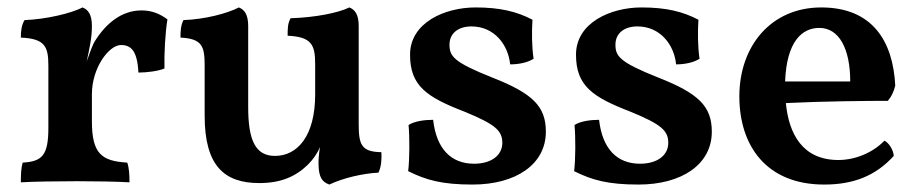

<svg xmlns="http://www.w3.org/2000/svg" viewBox="-20 -487 2464 516"><path d="M430 -435C408 -451 387 -459 360 -459C307 -459 265 -424 236 -378C228 -366 222 -346 213 -322C220 -355 227 -384 227 -417C227 -448 217 -461 202 -467C171 -451 103 -435 46 -433C38 -420 36 -404 36 -386C101 -383 110 -362 110 -310V-144C110 -70 94 -53 41 -50C37 -37 36 -20 36 3C67 1 133 0 187 0C239 0 295 1 328 3C328 -17 327 -36 322 -50C253 -54 227 -74 227 -161V-234C227 -305 273 -366 305 -366C332 -366 349 -351 352 -292C375 -292 406 -296 422 -303C421 -342 424 -399 430 -435Z M1005 -78C952 -79 944 -97 944 -153V-417C944 -448 934 -461 919 -467C888 -452 826 -440 761 -438C753 -424 753 -409 753 -391C817 -388 827 -367 827 -315V-233C827 -121 779 -68 719 -68C667 -68 647 -109 647 -199V-417C647 -448 637 -461 622 -467C591 -451 531 -435 473 -433C466 -419 465 -404 465 -386C524 -383 530 -362 530 -310V-176C530 -41 583 5 677 5C734 5 774 -12 807 -44C821 -58 832 -73 840 -92C837 -74 836 -59 836 -49C836 -8 847 2 865 9C903 -9 956 -21 997 -23C1005 -39 1006 -60 1005 -78Z M1414 -329C1409 -364 1409 -401 1411 -434C1369 -456 1324 -467 1258 -467C1175 -467 1082 -426 1082 -340C1082 -256 1127 -226 1228 -187C1311 -153 1330 -136 1330 -103C1330 -70 1301 -47 1254 -47C1193 -47 1153 -86 1144 -165C1120 -165 1093 -161 1078 -151C1081 -119 1081 -61 1077 -27C1125 -3 1168 9 1250 9C1366 9 1447 -45 1447 -133C1447 -201 1412 -236 1302 -279C1199 -320 1188 -336 1188 -367C1188 -397 1211 -416 1247 -416C1309 -416 1346 -366 1351 -314C1375 -314 1398 -319 1414 -329Z M1860 -329C1855 -364 1855 -401 1857 -434C1815 -456 1770 -467 1704 -467C1621 -467 1528 -426 1528 -340C1528 -256 1573 -226 1674 -187C1757 -153 1776 -136 1776 -103C1776 -70 1747 -47 1700 -47C1639 -47 1599 -86 1590 -165C1566 -165 1539 -161 1524 -151C1527 -119 1527 -61 1523 -27C1571 -3 1614 9 1696 9C1812 9 1893 -45 1893 -133C1893 -201 1858 -236 1748 -279C1645 -320 1634 -336 1634 -367C1634 -397 1657 -416 1693 -416C1755 -416 1792 -366 1797 -314C1821 -314 1844 -319 1860 -329Z M2357 -109C2325 -76 2278 -57 2233 -57C2137 -57 2100 -127 2092 -210C2192 -215 2314 -216 2366 -216C2375 -226 2382 -240 2386 -257C2380 -376 2325 -467 2187 -467C2052 -467 1967 -363 1967 -228C1967 -96 2039 9 2195 9C2273 9 2333 -14 2382 -68C2381 -84 2369 -103 2357 -109ZM2182 -412C2235 -412 2265 -356 2265 -268H2090C2094 -375 2135 -412 2182 -412Z"/></svg>

Font: Vollkorn Semibold
Style: Regular
Weight: 600
Designer: Friedrich Althausen
Foundry: Friedrich Althausen
Version: Version 4.015;PS 004.015;hotconv 1.0.88;makeotf.lib2.5.64775